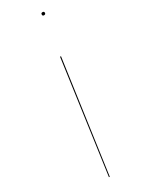

<svg xmlns="http://www.w3.org/2000/svg" viewBox="-190 -740 588 771"><g transform="rotate(-30 103.5 -354.0)"><path d="M165 -693.4Q158.2 -693.4 158.2 -700.2Q158.2 -707.5 165.5 -707.5Q172.9 -707.5 172.9 -700.7Q172.9 -693.4 165 -693.4ZM141.6 -517.1 69.3 0H65.4L137.2 -517.1Z"/></g></svg>

Font: Fira Sans Compressed Four
Style: Italic
Weight: 100
Width: 3
Italic angle: -8°
Designer: Carrois Corporate & Edenspiekermann AG
Foundry: Carrois Corporate GbR & Edenspiekermann AG
Version: Version 4.203;PS 004.203;hotconv 1.0.88;makeotf.lib2.5.64775